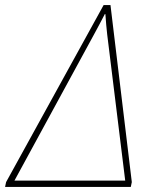

<svg xmlns="http://www.w3.org/2000/svg" viewBox="-67 -736 602 756"><path d="M-47 0 -43 -19 341 -716H368L452 -19L448 0ZM-10 -25H426L355 -601Q351 -636 348 -680L346 -681Q335 -659 324.5 -640Q314 -621 303 -600Z"/></svg>

Font: Noto Sans SemiCondensed Thin
Style: Italic
Weight: 100
Width: 4
Italic angle: -12°
Designer: Monotype Design Team
Foundry: Monotype Imaging Inc.
Version: Version 2.013; ttfautohint (v1.8.4.7-5d5b)